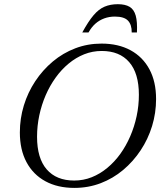

<svg xmlns="http://www.w3.org/2000/svg" viewBox="-20 -908 790 938"><path d="M161 -240Q161 -135 208.2 -80.5Q255.5 -26 342.5 -26Q387.5 -26 428.2 -42.2Q469 -58.5 504.2 -87.8Q539.5 -117 567.8 -156.2Q596 -195.5 616.2 -242.2Q636.5 -289 647.5 -340.5Q658.5 -392 658.5 -445Q658.5 -550 611.2 -604.5Q564 -659 477 -659Q432 -659 391.2 -642.8Q350.5 -626.5 315.2 -597.2Q280 -568 251.8 -528.8Q223.5 -489.5 203.2 -442.8Q183 -396 172 -344.5Q161 -293 161 -240ZM742.5 -424Q742.5 -356 723 -292.2Q703.5 -228.5 667.2 -173.8Q631 -119 581.5 -77.5Q532 -36 471.8 -13Q411.5 10 343.5 10Q261.5 10 201.8 -22.5Q142 -55 109.5 -115.8Q77 -176.5 77 -261Q77 -329 96.5 -392.8Q116 -456.5 152.2 -511.2Q188.5 -566 238 -607.5Q287.5 -649 347.8 -672Q408 -695 476 -695Q558 -695 617.8 -662.5Q677.5 -630 710 -569.5Q742.5 -509 742.5 -424ZM541 -827Q513.5 -827 489.5 -818.2Q465.5 -809.5 446.2 -792.5Q427 -775.5 412.5 -749.5H382Q411.5 -803.5 437 -833.5Q462.5 -863.5 491 -875.5Q519.5 -887.5 555.5 -887.5Q591.5 -887.5 613 -874.8Q634.5 -862 643 -831.8Q651.5 -801.5 649 -749.5H623.5Q624 -787.5 605.2 -807.2Q586.5 -827 541 -827Z"/></svg>

Font: Newsreader 36pt
Style: Italic
Weight: 400
Italic angle: -17°
Designer: Hugues Gentile
Foundry: Production Type
Version: Version 1.003